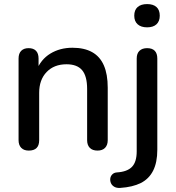

<svg xmlns="http://www.w3.org/2000/svg" viewBox="-20 -731 862 941"><path d="M121 7Q97 7 84 -6.5Q71 -20 71 -44V-444Q71 -469 84 -482Q97 -495 120 -495Q144 -495 156.5 -482Q169 -469 169 -444V-366L158 -384Q180 -440 227 -468.5Q274 -497 335 -497Q393 -497 431.5 -475.5Q470 -454 489 -410.5Q508 -367 508 -301V-44Q508 -20 495 -6.5Q482 7 458 7Q433 7 420 -6.5Q407 -20 407 -44V-295Q407 -358 382.5 -387Q358 -416 306 -416Q245 -416 208.5 -378Q172 -340 172 -276V-44Q172 7 121 7ZM569 190Q551 191 539.5 184Q528 177 523.5 166Q519 155 520.5 143.5Q522 132 530.5 123.5Q539 115 553 114Q603 111 626.5 87Q650 63 650 11V-444Q650 -469 663.5 -482Q677 -495 701 -495Q726 -495 738.5 -482Q751 -469 751 -444V3Q751 65 730.5 105.5Q710 146 670 166Q630 186 569 190ZM701 -597Q671 -597 654.5 -612Q638 -627 638 -654Q638 -682 654.5 -696.5Q671 -711 701 -711Q731 -711 747 -696.5Q763 -682 763 -654Q763 -627 747 -612Q731 -597 701 -597Z"/></svg>

Font: Nunito SemiBold
Style: Regular
Weight: 600
Designer: Vernon Adams
Foundry: Vernon Adams
Version: Version 3.602